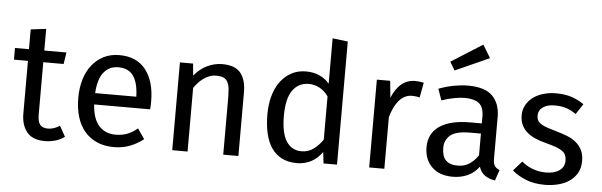

<svg xmlns="http://www.w3.org/2000/svg" viewBox="-50 -964 3599 1148"><g transform="rotate(5 1749.5 -389.5)"><path d="M365 -24Q341 -6 310.5 3Q280 12 247 12Q173 12 139 -30Q105 -72 105 -141V-457H21V-527H105V-646L197 -657V-527H330L319 -457H197V-142Q197 -102 211 -83Q225 -64 260 -64Q293 -64 330 -87Z M522 -232Q528 -144 566 -103.5Q604 -63 664 -63Q700 -63 731 -73.5Q762 -84 796 -112L838 -51Q801 -22 757 -5Q713 12 662 12Q603 12 558.5 -8Q514 -28 484 -64Q454 -100 439 -150.5Q424 -201 424 -263Q424 -323 439 -373.5Q454 -424 483 -460.5Q512 -497 553 -518Q594 -539 647 -539Q751 -539 805.5 -469.5Q860 -400 860 -279Q860 -265 859.5 -253Q859 -241 858 -232ZM647 -466Q593 -466 560 -425.5Q527 -385 522 -300H769Q767 -382 738 -424Q709 -466 647 -466Z M1011 0V-527H1090L1097 -455Q1129 -496 1173.5 -517.5Q1218 -539 1265 -539Q1342 -539 1375 -498Q1408 -457 1408 -383V0H1317V-323Q1317 -362 1315 -389Q1313 -416 1304.5 -433.5Q1296 -451 1279.5 -459Q1263 -467 1234 -467Q1213 -467 1193.5 -459.5Q1174 -452 1157.5 -440Q1141 -428 1127 -412.5Q1113 -397 1103 -382V0Z M1791 -466Q1728 -466 1693 -416Q1658 -366 1658 -263Q1658 -160 1690 -110.5Q1722 -61 1781 -61Q1823 -61 1855 -85.5Q1887 -110 1908 -142V-401Q1887 -432 1856.5 -449Q1826 -466 1791 -466ZM1767 -539Q1855 -539 1908 -478V-750L2000 -739V0H1919L1911 -68Q1882 -27 1843.5 -7.5Q1805 12 1760 12Q1707 12 1669 -7.5Q1631 -27 1606.5 -63Q1582 -99 1570.5 -150Q1559 -201 1559 -263Q1559 -323 1573 -373.5Q1587 -424 1614 -460.5Q1641 -497 1679.5 -518Q1718 -539 1767 -539Z M2193 0V-527H2273L2283 -426Q2329 -539 2422 -539Q2450 -539 2474 -533L2457 -443Q2445 -446 2435 -447.5Q2425 -449 2411 -449Q2386 -449 2365.5 -437.5Q2345 -426 2329.5 -406.5Q2314 -387 2302.5 -361.5Q2291 -336 2284 -309V0Z M2932 -119Q2932 -87 2941.5 -73.5Q2951 -60 2971 -52L2949 12Q2914 7 2889 -10Q2864 -27 2852 -62Q2824 -24 2783.5 -6Q2743 12 2695 12Q2615 12 2569.5 -32.5Q2524 -77 2524 -151Q2524 -233 2587.5 -277Q2651 -321 2772 -321H2841V-362Q2841 -418 2812.5 -441Q2784 -464 2726 -464Q2700 -464 2664.5 -457.5Q2629 -451 2588 -437L2564 -505Q2613 -523 2657 -531Q2701 -539 2740 -539Q2841 -539 2886.5 -493.5Q2932 -448 2932 -367ZM2720 -57Q2758 -57 2788 -76Q2818 -95 2841 -130V-260H2777Q2692 -260 2658 -231.5Q2624 -203 2624 -155Q2624 -106 2647 -81.5Q2670 -57 2720 -57ZM2621 -672 2809 -791 2856 -714 2651 -622Z M3248 -62Q3299 -62 3329 -83.5Q3359 -105 3359 -142Q3359 -161 3353.5 -174.5Q3348 -188 3333.5 -199Q3319 -210 3294 -219Q3269 -228 3231 -238Q3195 -247 3166 -260Q3137 -273 3116.5 -291.5Q3096 -310 3085 -334.5Q3074 -359 3074 -391Q3074 -424 3089 -451.5Q3104 -479 3130 -498.5Q3156 -518 3191.5 -528.5Q3227 -539 3269 -539Q3323 -539 3363.5 -525Q3404 -511 3436 -488L3395 -426Q3366 -446 3336.5 -456Q3307 -466 3265 -466Q3222 -466 3195.5 -447.5Q3169 -429 3169 -397Q3169 -380 3175.5 -368Q3182 -356 3197 -346.5Q3212 -337 3235.5 -329Q3259 -321 3292 -312Q3327 -302 3357 -290Q3387 -278 3409.5 -259Q3432 -240 3445 -213.5Q3458 -187 3458 -149Q3458 -106 3440 -75.5Q3422 -45 3392.5 -25.5Q3363 -6 3325 3Q3287 12 3248 12Q3182 12 3134 -7.5Q3086 -27 3051 -57L3102 -115Q3133 -89 3169.5 -75.5Q3206 -62 3248 -62Z"/></g></svg>

Font: Feura Sans
Style: Regular
Weight: 400
Designer: Carrois Corporate & Edenspiekermann
Foundry: Carrois Corporate GbR & Edenspiekermann AG
Version: Version 1.001